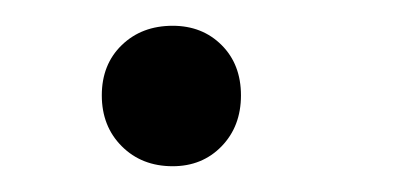

<svg xmlns="http://www.w3.org/2000/svg" viewBox="-20 -112 308 149"><path d="M167 -38Q167 -14 152 1.5Q137 17 114 17Q90 17 74.5 1.5Q59 -14 59 -38Q59 -62 74.5 -77Q90 -92 114 -92Q137 -92 152 -77Q167 -62 167 -38Z"/></svg>

Font: SUITE Medium
Style: Regular
Weight: 500
Designer: Sun
Foundry: Sun
Version: Version 2.040